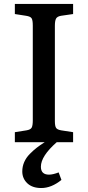

<svg xmlns="http://www.w3.org/2000/svg" viewBox="-20 -720 445 972"><path d="M289.1 -640.1Q269.5 -636.7 263.7 -625.7Q257.8 -614.7 257.8 -588.9V-106.9Q257.8 -82.5 263.7 -73Q269.5 -63.5 290 -60.1L350.1 -50.8V0H267.1Q187 70.3 187 124Q187 164.1 228 164.1Q248 164.1 276.9 152.8L291 190.9Q240.2 231.9 189 231.9Q143.6 231.9 118.2 207.8Q92.8 183.6 92.8 147.9Q92.8 123 102.5 100.6Q112.3 78.1 130.9 59.3Q149.4 40.5 166.3 27.6Q183.1 14.6 206.1 0H55.2V-50.8L113.8 -60.1Q134.8 -63.5 140.4 -74Q146 -84.5 146 -110.8V-590.8Q146 -617.7 140.1 -627.2Q134.3 -636.7 111.8 -640.1L55.2 -648.9V-700.2H350.1V-648.9Z"/></svg>

Font: Literata Book Medium
Style: Regular
Weight: 500
Designer: Latin by Veronika Burian and Jose Scaglione. Greek by Irene Vlachou. Cyrillic by Vera Evstafieva
Foundry: TypeTogether
Version: Version 2.003;PS 002.003;hotconv 1.0.88;makeotf.lib2.5.64775